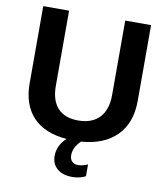

<svg xmlns="http://www.w3.org/2000/svg" viewBox="-95 -767 913 1054"><g transform="rotate(10 361.0 -240.0)"><path d="M378.9 208Q325.2 208 294.7 181.6Q264.2 155.3 264.2 109.9Q264.2 81.1 277.1 54.2Q290 27.3 313 7.8Q189.9 -1.5 125 -69.8Q60.1 -138.2 60.1 -257.8V-688H204.1V-269Q204.1 -188 243.2 -145.5Q282.2 -103 356.9 -103Q434.6 -103 475.8 -147Q517.1 -190.9 517.1 -273.9V-688H661.1V-265.1Q661.1 -143.1 591.3 -72Q521.5 -1 393.1 8.8Q353 47.4 353 91.8Q353 112.8 365.2 125.5Q377.4 138.2 398.9 138.2Q424.8 138.2 453.1 125V190.9Q421.4 208 378.9 208Z"/></g></svg>

Font: Libra Sans Modern
Style: Bold
Weight: 700
Foundry: Stefan Peev, Context Ltd
Version: Version 1.000